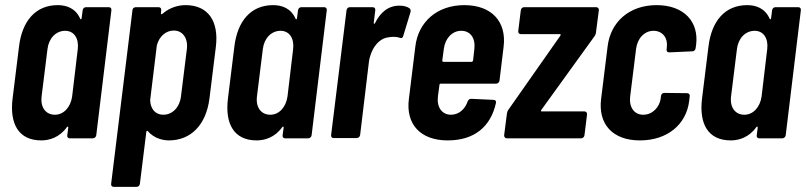

<svg xmlns="http://www.w3.org/2000/svg" viewBox="-20 -539 3140 748"><path d="M302 -499 298 -468C297 -463 294 -462 292 -467C274 -507 239 -519 205 -519C119 -519 66 -458 54 -357L29 -155C17 -57 52 8 141 8C173 8 212 -4 240 -43C243 -47 246 -47 246 -42L242 -12C241 -5 245 0 252 0H341C348 0 354 -5 355 -12L414 -499C415 -506 411 -511 404 -511H315C308 -511 303 -506 302 -499ZM194 -92C158 -92 137 -121 142 -163L165 -348C170 -390 198 -419 234 -419C268 -419 288 -390 283 -348L261 -163C255 -121 228 -92 194 -92Z M703 -519C678 -519 645 -512 615 -487C610 -482 606 -483 607 -487L608 -499C609 -506 605 -511 598 -511H509C502 -511 496 -506 496 -499L413 177C412 184 416 189 423 189H512C519 189 524 184 525 177L550 -25C550 -29 554 -31 556 -28C579 -1 613 8 638 8C724 8 783 -53 796 -155L821 -357C833 -455 792 -519 703 -519ZM708 -348 685 -163C680 -121 652 -92 616 -92C585 -92 566 -115 565 -149L591 -362C600 -397 626 -420 657 -420C692 -420 713 -390 708 -348Z M1141 -499 1137 -468C1136 -463 1133 -462 1131 -467C1113 -507 1078 -519 1044 -519C958 -519 905 -458 893 -357L868 -155C856 -57 891 8 980 8C1012 8 1051 -4 1079 -43C1082 -47 1085 -47 1085 -42L1081 -12C1080 -5 1084 0 1091 0H1180C1187 0 1193 -5 1194 -12L1253 -499C1254 -506 1250 -511 1243 -511H1154C1147 -511 1142 -506 1141 -499ZM1033 -92C997 -92 976 -121 981 -163L1004 -348C1009 -390 1037 -419 1073 -419C1107 -419 1127 -390 1122 -348L1100 -163C1094 -121 1067 -92 1033 -92Z M1536 -517C1491 -517 1461 -489 1441 -449C1438 -445 1436 -445 1436 -450L1442 -499C1443 -506 1439 -511 1432 -511H1343C1336 -511 1331 -506 1330 -499L1270 -13C1269 -6 1273 -1 1280 -1H1369C1376 -1 1382 -6 1383 -13L1417 -296C1423 -346 1454 -388 1490 -393C1507 -397 1525 -396 1537 -392C1544 -389 1549 -391 1551 -399L1579 -491C1581 -497 1580 -503 1575 -507C1566 -513 1554 -517 1536 -517Z M1926 -225 1942 -357C1954 -453 1897 -519 1789 -519C1682 -519 1609 -453 1598 -357L1573 -154C1560 -55 1618 8 1724 8C1828 8 1891 -45 1912 -137C1914 -145 1910 -150 1903 -150L1816 -154C1809 -154 1805 -151 1802 -144C1792 -115 1769 -92 1737 -92C1702 -92 1681 -121 1686 -163L1692 -208C1692 -211 1694 -213 1697 -213H1913C1919 -213 1925 -218 1926 -225ZM1777 -419C1813 -419 1833 -390 1828 -348L1823 -303C1822 -300 1820 -298 1817 -298H1708C1705 -298 1703 -300 1703 -303L1709 -348C1714 -390 1742 -419 1777 -419Z M1955 0H2244C2250 0 2256 -5 2257 -12L2267 -93C2268 -100 2263 -105 2257 -105H2091C2087 -105 2086 -107 2089 -111L2297 -399C2300 -404 2302 -409 2302 -414L2313 -499C2314 -506 2309 -511 2303 -511H2022C2015 -511 2010 -506 2009 -499L1999 -418C1998 -411 2003 -406 2009 -406H2161C2165 -406 2165 -404 2163 -400L1961 -112C1957 -107 1956 -102 1955 -97L1944 -12C1944 -5 1948 0 1955 0Z M2473 8C2581 8 2654 -55 2665 -146L2667 -164C2668 -171 2664 -176 2657 -176L2568 -177C2561 -177 2556 -172 2555 -165L2554 -155C2549 -121 2522 -92 2486 -92C2451 -92 2430 -121 2435 -163L2458 -348C2463 -390 2491 -419 2526 -419C2562 -419 2582 -390 2578 -357L2577 -347C2576 -339 2580 -335 2587 -335L2677 -339C2684 -339 2689 -344 2690 -351L2692 -365C2703 -453 2646 -519 2538 -519C2431 -519 2358 -453 2347 -357L2322 -155C2309 -55 2367 8 2473 8Z M2988 -499 2984 -468C2983 -463 2980 -462 2978 -467C2960 -507 2925 -519 2891 -519C2805 -519 2752 -458 2740 -357L2715 -155C2703 -57 2738 8 2827 8C2859 8 2898 -4 2926 -43C2929 -47 2932 -47 2932 -42L2928 -12C2927 -5 2931 0 2938 0H3027C3034 0 3040 -5 3041 -12L3100 -499C3101 -506 3097 -511 3090 -511H3001C2994 -511 2989 -506 2988 -499ZM2880 -92C2844 -92 2823 -121 2828 -163L2851 -348C2856 -390 2884 -419 2920 -419C2954 -419 2974 -390 2969 -348L2947 -163C2941 -121 2914 -92 2880 -92Z"/></svg>

Font: Barlow Condensed SemiBold
Style: Italic
Weight: 600
Width: 3
Italic angle: -7°
Designer: Jeremy Tribby
Foundry: Tribby Type
Version: Version 1.422;hotconv 1.0.109;makeotfexe 2.5.65596